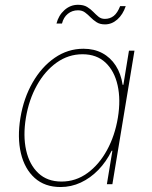

<svg xmlns="http://www.w3.org/2000/svg" viewBox="-20 -753 622 785"><path d="M227.5 11.7Q163.1 11.7 121.8 -25.4Q80.6 -62.5 65.4 -126.7Q50.3 -190.9 63.5 -271.5Q76.7 -351.6 113.3 -415.5Q149.9 -479.5 203.6 -516.6Q257.3 -553.7 321.3 -553.7Q364.7 -553.7 398.2 -535.9Q431.6 -518.1 453.1 -484.9Q474.6 -451.7 481.4 -406.2H484.4L507.3 -545.9H529.8L439.5 0H417L439.5 -136.7H436.5Q414.6 -91.8 382.1 -58.3Q349.6 -24.9 310.3 -6.6Q271 11.7 227.5 11.7ZM231.4 -10.7Q289.6 -10.7 337.2 -45.2Q384.8 -79.6 417.2 -138.7Q449.7 -197.8 461.9 -271.5Q474.1 -345.2 460.9 -404.1Q447.8 -462.9 411.4 -497.1Q375 -531.2 317.4 -531.2Q259.8 -531.2 211.7 -497.1Q163.6 -462.9 130.9 -404.1Q98.1 -345.2 85.9 -271.5Q73.7 -197.8 86.9 -138.7Q100.1 -79.6 136.7 -45.2Q173.3 -10.7 231.4 -10.7ZM409.2 -653.3Q388.7 -653.3 375 -662.1Q361.3 -670.9 350.3 -682.1Q339.4 -693.4 327.6 -702.1Q315.9 -710.9 298.8 -710.9Q274.9 -710.9 257.3 -696.5Q239.7 -682.1 233.4 -656.7H210.9Q219.2 -689.9 243.4 -711.7Q267.6 -733.4 298.8 -733.4Q321.8 -733.4 336.2 -724.6Q350.6 -715.8 361.3 -704.6Q372.1 -693.4 382.8 -684.6Q393.6 -675.8 408.7 -675.8Q429.7 -675.8 445.1 -688Q460.4 -700.2 471.2 -728H494.1Q482.4 -693.4 459.7 -673.3Q437 -653.3 409.2 -653.3Z"/></svg>

Font: Inter Thin
Style: Italic
Weight: 250
Italic angle: -9.3988°
Designer: Rasmus Andersson
Foundry: rsms
Version: Version 4.001;git-66647c0bb